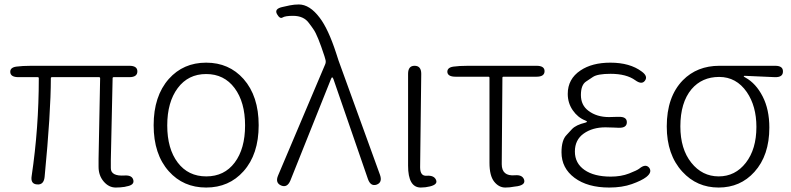

<svg xmlns="http://www.w3.org/2000/svg" viewBox="-20 -828 3545 861"><path d="M539 10Q519 13 499 13Q468 13 445 -14Q422 -41 422 -80Q422 -98 422 -116L429 -477Q429 -482 424 -482H213Q208 -482 208 -477Q208 -323 180 -34Q176 2 146 -1Q116 -3 122 -39Q154 -254 154 -477Q154 -482 149 -482H63Q27 -482 26 -505Q25 -528 61 -530L83 -532Q102 -533 121 -533H560Q596 -533 596 -508Q596 -482 560 -482H490Q485 -482 485 -477L477 -110Q477 -92 477 -74Q477 -37 539 -41Q573 -43 578 -20Q583 2 547 8Z M737 -60Q669 -136 669 -266.5Q669 -397 737 -474Q802 -547 904.5 -547Q1007 -547 1072 -474Q1140 -397 1140 -266.5Q1140 -136 1072 -60Q1007 13 904.5 13Q802 13 737 -60ZM777 -99Q824 -37 905 -37Q986 -37 1032.5 -99Q1079 -161 1079 -265.5Q1079 -370 1032 -433Q985 -496 904.5 -496Q824 -496 777 -433Q730 -370 730 -265.5Q730 -161 777 -99Z M1282 -18Q1268 15 1241 4Q1213 -8 1227 -41L1438 -539Q1443 -550 1439 -562L1435 -576Q1404 -671 1386 -696Q1376 -711 1365 -725Q1342 -757 1294 -757Q1259 -757 1247 -749.5Q1235 -742 1222 -765Q1209 -789 1248 -797L1280 -804Q1300 -808 1320 -808Q1369 -808 1414 -748Q1452 -698 1487 -591Q1492 -574 1498 -557L1684 -44Q1696 -10 1669 0Q1642 9 1630 -25L1475 -474Q1472 -481 1469.5 -481Q1467 -481 1464 -473Z M1908 8Q1888 13 1867 13Q1810 13 1810 -85V-497Q1810 -533 1839 -533Q1869 -533 1869 -497L1864 -78Q1864 -37 1894 -40Q1926 -42 1935 -22Q1945 -1 1908 8Z M2286 9Q2266 13 2246 13Q2217 13 2196 -13.5Q2175 -40 2175 -98V-479Q2175 -484 2170 -484H2023Q1987 -484 1986 -506Q1986 -528 2021 -530L2042 -532Q2061 -533 2080 -533H2386Q2422 -533 2422 -509Q2422 -484 2386 -484H2238Q2233 -484 2233 -479L2230 -92Q2230 -37 2289 -42Q2322 -45 2330 -23Q2338 0 2301 7Z M2712 13Q2615 13 2556.5 -30.5Q2498 -74 2498 -145Q2498 -200 2521 -223Q2533 -236 2545 -249Q2563 -268 2605 -278Q2612 -280 2612 -282.5Q2612 -285 2604 -288Q2571 -301 2548.5 -333.5Q2526 -366 2526 -407Q2526 -474 2583 -512Q2635 -547 2717 -547Q2805 -547 2858 -507Q2887 -486 2872 -466Q2858 -447 2829 -468Q2789 -497 2718 -497Q2660 -497 2639 -483Q2624 -473 2609 -463Q2585 -448 2585 -402Q2585 -356 2619 -331Q2656 -303 2711 -303Q2729 -303 2747 -304H2755Q2791 -305 2791 -280Q2791 -254 2755 -255L2731 -256Q2713 -257 2695 -257Q2637 -257 2597.5 -229Q2558 -201 2558 -148.5Q2558 -96 2601 -66Q2644 -36 2719 -36Q2765 -36 2801 -50Q2837 -64 2847 -72Q2875 -95 2891 -76Q2906 -56 2878 -34Q2857 -18 2813.5 -2.5Q2770 13 2712 13Z M3040 -58Q2970 -134 2970 -261Q2970 -394 3042 -468Q3106 -533 3206 -533H3456Q3492 -533 3491 -507Q3491 -481 3455 -482L3320 -488Q3315 -488 3315 -486Q3315 -484 3323 -480Q3370 -454 3400 -395.5Q3430 -337 3430 -256Q3430 -131 3363 -57Q3300 13 3202.5 13Q3105 13 3040 -58ZM3372 -259Q3372 -352 3329 -415Q3282 -483 3205 -483Q3128 -483 3081 -428Q3031 -368 3031 -261Q3031 -160 3080 -98.5Q3129 -37 3203 -37Q3277 -37 3324.5 -98Q3372 -159 3372 -259Z"/></svg>

Font: Resource Han Rounded KR Light
Style: Regular
Weight: 300
Designer: Cyano Hao (round all glyphs); Ryoko NISHIZUKA 西塚涼子 (kana, bopomofo & ideographs); Paul D. Hunt (Latin, Greek & Cyrillic)
Foundry: Cyano Hao
Version: 0.990